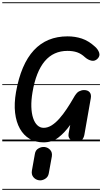

<svg xmlns="http://www.w3.org/2000/svg" viewBox="-25 -1250 904 1698"><path d="M359.5 9Q290 9 237 -22.2Q184 -53.5 151 -112Q118 -170.5 108.5 -252.5Q99 -334.5 116.5 -435.5Q204 -928.5 572.5 -928.5Q639.5 -928.5 699 -908.8Q758.5 -889 815.5 -837Q842.5 -813 852 -783.8Q861.5 -754.5 837.5 -730.5Q814 -707 784 -713.5Q754 -720 727.5 -743Q693.5 -775 656.8 -787.5Q620 -800 571.5 -800Q324.5 -800 262.5 -434.5Q250.5 -363.5 252.2 -305.8Q254 -248 267.8 -206.2Q281.5 -164.5 305.5 -142Q329.5 -119.5 361 -119.5Q397.5 -119.5 432.8 -142Q468 -164.5 501.2 -202.5Q534.5 -240.5 565.2 -286.8Q596 -333 623 -380Q650 -430 673.2 -441.8Q696.5 -453.5 718 -453.5Q751.5 -453.5 767.8 -434.2Q784 -415 778 -381.5L721.5 -60Q717 -34 703.5 -17Q690 0 653 0Q616 0 595.8 -18.2Q575.5 -36.5 582 -70L596 -145.5Q546.5 -76 491 -33.5Q435.5 9 359.5 9ZM359.5 9Q290 9 237 -22.2Q184 -53.5 151 -112Q118 -170.5 108.5 -252.5Q99 -334.5 116.5 -435.5Q204 -928.5 572.5 -928.5Q639.5 -928.5 699 -908.8Q758.5 -889 815.5 -837Q842.5 -813 852 -783.8Q861.5 -754.5 837.5 -730.5Q814 -707 784 -713.5Q754 -720 727.5 -743Q693.5 -775 656.8 -787.5Q620 -800 571.5 -800Q324.5 -800 262.5 -434.5Q250.5 -363.5 252.2 -305.8Q254 -248 267.8 -206.2Q281.5 -164.5 305.5 -142Q329.5 -119.5 361 -119.5Q397.5 -119.5 432.8 -142Q468 -164.5 501.2 -202.5Q534.5 -240.5 565.2 -286.8Q596 -333 623 -380Q650 -430 673.2 -441.8Q696.5 -453.5 718 -453.5Q751.5 -453.5 767.8 -434.2Q784 -415 778 -381.5L721.5 -60Q717 -34 703.5 -17Q690 0 653 0Q616 0 595.8 -18.2Q575.5 -36.5 582 -70L596 -145.5Q546.5 -76 491 -33.5Q435.5 9 359.5 9ZM318 344Q289.5 339.5 270.5 317Q251.5 294.5 257 259.5L283.5 111Q288.5 78 314.8 62.8Q341 47.5 368.5 50Q399 53.5 419 75.8Q439 98 433.5 133.5L406.5 282.5Q401 316 372.8 332.5Q344.5 349 318 344ZM-5 420.5H859V428.5H-5ZM-5 -16H859V0H-5ZM-5 -505.5H859V-497.5H-5ZM-5 -1230H859V-1222H-5Z"/></svg>

Font: Edu VIC WA NT Pre Guide
Style: Regular
Weight: 400
Designer: Tina and Corey Anderson, Eben Sorkin, Mirko Velimirovic
Foundry: Google for Education
Version: Version 1.000